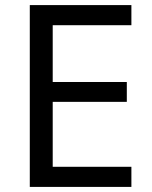

<svg xmlns="http://www.w3.org/2000/svg" viewBox="-20 -734 596 754"><path d="M496 -79V0H97V-714H496V-635H187V-412H478V-334H187V-79H496Z"/></svg>

Font: NameLogos Sans
Style: Regular
Weight: 500
Version: Version 0.1